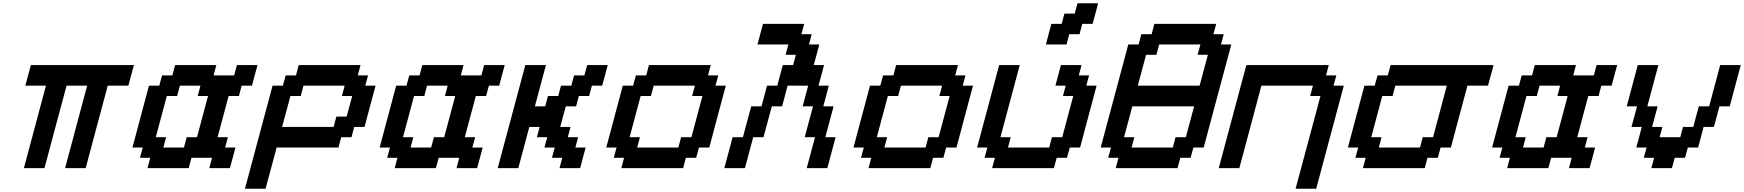

<svg xmlns="http://www.w3.org/2000/svg" viewBox="-20 -1020 10582 1165"><path d="M375 0H500Q522 -83 566.7 -250Q611.3 -417 633.8 -500H758.8Q764.2 -520.5 775.4 -562.3Q786.6 -604 792.5 -625H167.5Q161.6 -604 150.4 -562.3Q139.2 -520.5 133.8 -500H258.8Q236.8 -417 191.9 -250Q147 -83 125 0H250Q272 -83 316.7 -250Q361.3 -417 383.8 -500H508.8Q486.8 -417 441.9 -250Q397 -83 375 0Z M1250 0H1375Q1380.9 -21 1392.1 -62.5Q1403.3 -104 1408.7 -125H1346.2L1362.8 -187.5H1300.3Q1311.5 -229 1333.7 -312.5Q1356 -396 1367.2 -437.5H1429.7L1446.3 -500H1508.8Q1514.2 -520.5 1525.4 -562.3Q1536.6 -604 1542.5 -625H1417.5L1400.9 -562.5H1275.9L1292.5 -625H1042.5L1025.9 -562.5H963.4L946.3 -500H883.8Q867.2 -437.5 833.7 -312.5Q800.3 -187.5 783.7 -125H846.2L829.1 -62.5H891.6L875 0H1125L1141.6 -62.5H1266.6ZM1096.2 -125H971.2L987.8 -187.5H925.3Q936.5 -229 958.7 -312.3Q981 -395.5 992.2 -437.5H1054.7L1071.3 -500H1196.3L1179.7 -437.5H1242.2Q1231 -396 1208.7 -312.5Q1186.5 -229 1175.3 -187.5H1112.8Z M1466.3 125H1591.3Q1602.5 83.5 1625 0.2Q1647.5 -83 1658.7 -125H2033.7L2050.3 -187.5H2112.8L2129.4 -250H2191.9Q2203.1 -292 2225.3 -375.2Q2247.6 -458.5 2258.8 -500H2196.3L2213.4 -562.5H2150.9L2167.5 -625H1792.5L1775.9 -562.5H1713.4L1696.3 -500H1633.8Q1606 -396 1550 -187.5Q1494.1 21 1466.3 125ZM2004.4 -250H1691.9L1742.2 -437.5H1804.7L1821.3 -500H2071.3L2054.7 -437.5H2117.2Q2111.3 -417 2100.1 -375Q2088.9 -333 2083.5 -312.5H2021Z M2750 0H2875Q2880.9 -21 2892.1 -62.5Q2903.3 -104 2908.7 -125H2846.2L2862.8 -187.5H2800.3Q2811.5 -229 2833.7 -312.5Q2856 -396 2867.2 -437.5H2929.7L2946.3 -500H3008.8Q3014.2 -520.5 3025.4 -562.3Q3036.6 -604 3042.5 -625H2917.5L2900.9 -562.5H2775.9L2792.5 -625H2542.5L2525.9 -562.5H2463.4L2446.3 -500H2383.8Q2367.2 -437.5 2333.7 -312.5Q2300.3 -187.5 2283.7 -125H2346.2L2329.1 -62.5H2391.6L2375 0H2625L2641.6 -62.5H2766.6ZM2596.2 -125H2471.2L2487.8 -187.5H2425.3Q2436.5 -229 2458.7 -312.3Q2481 -395.5 2492.2 -437.5H2554.7L2571.3 -500H2696.3L2679.7 -437.5H2742.2Q2731 -396 2708.7 -312.5Q2686.5 -229 2675.3 -187.5H2612.8Z M3375 0H3500Q3505.9 -21 3516.8 -62.5Q3527.8 -104 3533.7 -125H3471.2L3487.8 -187.5H3425.3L3441.9 -250H3379.4Q3384.8 -270.5 3396 -312.3Q3407.2 -354 3413.1 -375H3475.6L3492.2 -437.5H3554.7L3571.3 -500H3633.8Q3639.6 -520.5 3650.9 -562.3Q3662.1 -604 3667.5 -625H3542.5L3525.9 -562.5H3463.4L3446.3 -500H3383.8L3367.2 -437.5H3304.7L3288.1 -375H3225.6Q3236.8 -416.5 3259 -500Q3281.2 -583.5 3292.5 -625H3167.5Q3139.6 -520.5 3083.7 -312.3Q3027.8 -104 3000 0H3125Q3136.2 -42 3158.4 -125Q3180.7 -208 3191.9 -250H3254.4L3237.8 -187.5H3300.3L3283.7 -125H3346.2L3329.1 -62.5H3391.6Z M3750 0H4125L4141.6 -62.5H4204.1L4221.2 -125H4283.7Q4300.3 -187.5 4333.7 -312.5Q4367.2 -437.5 4383.8 -500H4321.3L4338.4 -562.5H4275.9L4292.5 -625H3917.5L3900.9 -562.5H3838.4L3821.3 -500H3758.8Q3742.2 -437.5 3708.7 -312.5Q3675.3 -187.5 3658.7 -125H3721.2L3704.1 -62.5H3766.6ZM4096.2 -125H3846.2L3862.8 -187.5H3800.3Q3811.5 -229 3833.7 -312.3Q3856 -395.5 3867.2 -437.5H3929.7L3946.3 -500H4196.3L4179.7 -437.5H4242.2Q4231 -396 4208.7 -312.5Q4186.5 -229 4175.3 -187.5H4112.8Z M4875 0H5000L5050.3 -187.5H4987.8L5038.1 -375H4975.6Q4981.4 -395.5 4992.4 -437.3Q5003.4 -479 5008.8 -500H4946.3Q4952.1 -520.5 4963.4 -562.3Q4974.6 -604 4980 -625H4917.5Q4923.3 -645.5 4934.6 -687.5Q4945.8 -729.5 4951.2 -750H4888.7L4905.3 -812.5H4842.8L4859.4 -875H4609.4Q4604 -854 4592.8 -812.5Q4581.5 -771 4576.2 -750H4763.7L4746.6 -687.5H4809.1L4792.5 -625H4730Q4724.1 -604 4712.9 -562.3Q4701.7 -520.5 4696.3 -500H4633.8Q4628.4 -479 4617.4 -437.5Q4606.4 -396 4600.6 -375H4538.1L4487.8 -187.5H4425.3L4375 0H4500L4550.3 -187.5H4612.8L4663.1 -375H4725.6Q4731.4 -396 4742.4 -437.5Q4753.4 -479 4758.8 -500H4883.8Q4877.9 -479 4866.9 -437.3Q4856 -395.5 4850.6 -375H4913.1L4862.8 -187.5H4925.3Z M5250 0H5625L5641.6 -62.5H5704.1L5721.2 -125H5783.7Q5800.3 -187.5 5833.7 -312.5Q5867.2 -437.5 5883.8 -500H5821.3L5838.4 -562.5H5775.9L5792.5 -625H5417.5L5400.9 -562.5H5338.4L5321.3 -500H5258.8Q5242.2 -437.5 5208.7 -312.5Q5175.3 -187.5 5158.7 -125H5221.2L5204.1 -62.5H5266.6ZM5596.2 -125H5346.2L5362.8 -187.5H5300.3Q5311.5 -229 5333.7 -312.3Q5356 -395.5 5367.2 -437.5H5429.7L5446.3 -500H5696.3L5679.7 -437.5H5742.2Q5731 -396 5708.7 -312.5Q5686.5 -229 5675.3 -187.5H5612.8Z M6000 0H6375L6391.6 -62.5H6454.1L6471.2 -125H6533.7Q6550.3 -187.5 6583.7 -312.5Q6617.2 -437.5 6633.8 -500H6571.3L6588.4 -562.5H6525.9L6542.5 -625H6417.5Q6412.1 -604 6400.6 -562.3Q6389.2 -520.5 6383.8 -500H6446.3L6429.7 -437.5H6492.2Q6481 -396 6458.7 -312.5Q6436.5 -229 6425.3 -187.5H6362.8L6346.2 -125H6096.2L6112.8 -187.5H6050.3L6167.5 -625H6042.5Q6020.5 -542 5975.8 -375Q5931.2 -208 5908.7 -125H5971.2L5954.1 -62.5H6016.6ZM6326.2 -750H6451.2L6467.8 -812.5H6530.3L6546.9 -875H6609.4Q6615.2 -895.5 6626.5 -937.3Q6637.7 -979 6643.1 -1000H6518.1L6501 -937.5H6438.5L6421.9 -875H6359.4Q6353.5 -854 6342.5 -812.5Q6331.5 -771 6326.2 -750Z M6750 0H7125L7141.6 -62.5H7204.1L7221.2 -125H7283.7Q7311.5 -229.5 7367.4 -437.7Q7423.3 -646 7451.2 -750H7388.7L7405.3 -812.5H7342.8L7359.4 -875H6984.4L6967.8 -812.5H6905.3L6888.7 -750H6826.2Q6798.3 -646 6742.4 -437.5Q6686.5 -229 6658.7 -125H6721.2L6704.1 -62.5H6766.6ZM7096.2 -125H6846.2L6862.8 -187.5H6800.3L6850.6 -375H7225.6L7175.3 -187.5H7112.8ZM7258.8 -500H6883.8L6934.1 -687.5H6996.6L7013.7 -750H7263.7L7246.6 -687.5H7309.1Z M7841.3 125H7966.3Q7994.1 21 8050 -187.3Q8106 -395.5 8133.8 -500H8071.3L8088.4 -562.5H8025.9L8042.5 -625H7542.5Q7514.6 -520.5 7458.7 -312.3Q7402.8 -104 7375 0H7500Q7522 -83 7566.9 -250Q7611.8 -417 7633.8 -500H7946.3L7929.7 -437.5H7992.2Z M8250 0H8625L8641.6 -62.5H8704.1L8721.2 -125H8783.7Q8800.3 -187.5 8833.7 -312.5Q8867.2 -437.5 8883.8 -500H9008.8Q9014.2 -520.5 9025.4 -562.3Q9036.6 -604 9042.5 -625H8417.5L8400.9 -562.5H8338.4L8321.3 -500H8258.8Q8242.2 -437.5 8208.7 -312.5Q8175.3 -187.5 8158.7 -125H8221.2L8204.1 -62.5H8266.6ZM8596.2 -125H8346.2L8362.8 -187.5H8300.3Q8311.5 -229 8333.7 -312.3Q8356 -395.5 8367.2 -437.5H8429.7L8446.3 -500H8758.8L8675.3 -187.5H8612.8Z M9500 0H9625Q9630.9 -21 9642.1 -62.5Q9653.3 -104 9658.7 -125H9596.2L9612.8 -187.5H9550.3Q9561.5 -229 9583.7 -312.5Q9606 -396 9617.2 -437.5H9679.7L9696.3 -500H9758.8Q9764.2 -520.5 9775.4 -562.3Q9786.6 -604 9792.5 -625H9667.5L9650.9 -562.5H9525.9L9542.5 -625H9292.5L9275.9 -562.5H9213.4L9196.3 -500H9133.8Q9117.2 -437.5 9083.7 -312.5Q9050.3 -187.5 9033.7 -125H9096.2L9079.1 -62.5H9141.6L9125 0H9375L9391.6 -62.5H9516.6ZM9346.2 -125H9221.2L9237.8 -187.5H9175.3Q9186.5 -229 9208.7 -312.3Q9231 -395.5 9242.2 -437.5H9304.7L9321.3 -500H9446.3L9429.7 -437.5H9492.2Q9481 -396 9458.7 -312.5Q9436.5 -229 9425.3 -187.5H9362.8Z M10000 0H10125L10141.6 -62.5H10204.1L10221.2 -125H10283.7Q10289.6 -145.5 10300.5 -187.3Q10311.5 -229 10316.9 -250H10379.4Q10385.3 -270.5 10396.5 -312.3Q10407.7 -354 10413.1 -375H10475.6Q10486.8 -416.5 10509 -500Q10531.2 -583.5 10542.5 -625H10417.5Q10406.2 -583.5 10384 -500Q10361.8 -416.5 10350.6 -375H10288.1Q10282.2 -354 10271 -312.3Q10259.8 -270.5 10254.4 -250H10191.9L10175.3 -187.5H10050.3L10066.9 -250H10004.4Q10009.8 -270.5 10021.2 -312.3Q10032.7 -354 10038.1 -375H9975.6Q9986.8 -416.5 10009 -500Q10031.2 -583.5 10042.5 -625H9917.5Q9906.2 -583.5 9884 -500Q9861.8 -416.5 9850.6 -375H9913.1Q9907.7 -354 9896.5 -312.3Q9885.3 -270.5 9879.4 -250H9941.9Q9936.5 -229 9925.5 -187.3Q9914.6 -145.5 9908.7 -125H9971.2L9954.1 -62.5H10016.6Z"/></svg>

Font: Faithful 32x
Style: Oblique
Weight: 400
Foundry: Faithful Resource Pack
Version: Version 1.0; January 27, 2023